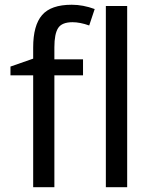

<svg xmlns="http://www.w3.org/2000/svg" viewBox="-20 -785 640 805"><path d="M328.1 -469.2H208V0H119.1V-469.2H23.9V-505.9L119.1 -539.1V-585.9Q119.1 -678.7 156.5 -721.9Q193.8 -765.1 280.8 -765.1Q328.1 -765.1 377 -747.1L354 -678.2Q315.4 -691.9 284.2 -691.9Q239.3 -691.9 223.6 -667.2Q208 -642.6 208 -586.9V-536.1H328.1ZM513.2 0H423.8V-759.8H513.2Z"/></svg>

Font: Noto Mono
Style: Regular
Weight: 400
Designer: Monotype Design Team
Foundry: Monotype Imaging Inc.
Version: Version 1.00